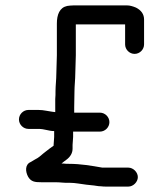

<svg xmlns="http://www.w3.org/2000/svg" viewBox="-20 -667 602 709"><path d="M85 -191H122C145 -191 159 -183 180 -183V-161C180 -152 178 -141 178 -132V-129L164 -119C157 -114 150 -108 142 -102C127 -90 125 -86 109 -78L94 -69C72 -60 73 -34 84 -14C95 4 108 6 133 6H186C204 6 218 9 237 8C259 8 280 13 299 15C305 15 312 17 318 17C332 18 341 21 354 21C360 22 366 22 372 22H454C472 22 489 5 489 -13C489 -31 472 -48 454 -48H358C318 -55 278 -62 235 -62C228 -62 221 -62 215 -63H207C213 -68 219 -73 225 -77C240 -88 248 -102 248 -118V-132C248 -141 250 -151 250 -161V-181H349C368 -181 384 -197 384 -216C384 -235 368 -251 349 -251H254V-271C254 -290 255 -311 255 -330C255 -349 258 -375 258 -395C258 -417 260 -440 260 -463V-577H442V-503C442 -484 458 -468 477 -468C496 -468 512 -484 512 -503V-595C512 -614 502 -629 482 -639C470 -644 459 -647 450 -647H251C243 -647 235 -646 228 -645C200 -639 190 -613 190 -580V-463C190 -440 188 -416 188 -394C188 -374 185 -350 185 -331C185 -321 185 -311 184 -301V-253C178 -254 173 -254 169 -255L151 -258C141 -260 131 -261 122 -261H85C66 -261 50 -245 50 -226C50 -207 66 -191 85 -191Z"/></svg>

Font: Electronic
Style: Bd
Weight: 700
Version: Version 1.011